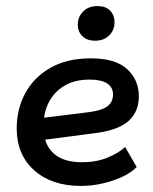

<svg xmlns="http://www.w3.org/2000/svg" viewBox="-20 -601 503 632"><path d="M247 11Q150 11 92.5 -40.5Q35 -92 35 -178Q35 -242 63 -294Q91 -346 145.5 -377.5Q200 -409 279 -409Q360 -409 398.5 -373.5Q437 -338 437 -284Q437 -234 404.5 -204Q372 -174 302 -164L88 -136V-209L266 -231Q312 -236 332 -250Q352 -264 352 -290Q352 -314 332.5 -326.5Q313 -339 275 -339Q225 -339 191.5 -318.5Q158 -298 141 -265Q124 -232 124 -193V-178Q124 -126 156 -96.5Q188 -67 250 -67Q297 -67 333.5 -82Q370 -97 392 -117L430 -51Q411 -32 381.5 -18.5Q352 -5 317 3Q282 11 247 11ZM293 -467Q266 -467 251 -482Q236 -497 236 -520Q236 -545 253.5 -563Q271 -581 301 -581Q328 -581 342.5 -566Q357 -551 357 -527Q357 -502 339.5 -484.5Q322 -467 293 -467Z"/></svg>

Font: Rokkitt Medium
Style: Italic
Weight: 500
Italic angle: -9°
Designer: Vernon Adams
Foundry: Vernon Adams
Version: Version 3.103